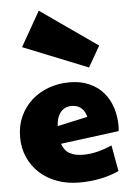

<svg xmlns="http://www.w3.org/2000/svg" viewBox="-60 -932 675 984"><g transform="rotate(-5 278.0 -440.0)"><path d="M177.2 -887.7 470.2 -682.6 408.7 -575.2 75.7 -709ZM340.8 -132.3Q409.2 -132.3 488.3 -167.5L512.7 -33.2Q421.9 7.8 308.6 7.8Q245.6 7.8 193.6 -11.5Q141.6 -30.8 104.2 -65.2Q66.9 -99.6 46.1 -147Q25.4 -194.3 25.4 -250Q25.4 -308.6 47.1 -356.2Q68.8 -403.8 106.4 -437.7Q144 -471.7 194.3 -490Q244.6 -508.3 301.8 -508.3Q359.4 -508.3 402.8 -489Q446.3 -469.7 475.3 -436.3Q504.4 -402.8 518.8 -358.2Q533.2 -313.5 533.2 -262.7Q533.2 -255.9 532.7 -249.5Q532.2 -243.2 531.2 -237.3L231.4 -198.2Q243.2 -163.1 270.5 -147.7Q297.9 -132.3 340.8 -132.3ZM377.9 -324.2Q360.8 -386.7 301.8 -386.7Q283.2 -386.7 268.6 -379.4Q253.9 -372.1 243.9 -359.1Q233.9 -346.2 228.5 -328.4Q223.1 -310.5 222.7 -290Z"/></g></svg>

Font: Paytone One
Style: Regular
Weight: 400
Designer: vernon adams
Foundry: vernon adams
Version: 1.000